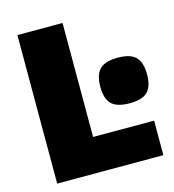

<svg xmlns="http://www.w3.org/2000/svg" viewBox="-110 -832 837 924"><g transform="rotate(-15 309.0 -370.0)"><path d="M61 -740H286V-172H590V0H61ZM499 -283Q436 -283 409 -309.5Q382 -336 382 -396Q382 -456 409 -483Q436 -510 499 -510Q563 -510 589 -482Q615 -454 615 -396Q615 -338 589 -310.5Q563 -283 499 -283Z"/></g></svg>

Font: Encode Sans Normal
Style: Black
Weight: 900
Designer: Pablo Impallari, Andres Torresi
Foundry: Pablo Impallari, Andres Torresi
Version: Version 1.000; ttfautohint (v1.00) -l 8 -r 50 -G 200 -x 14 -